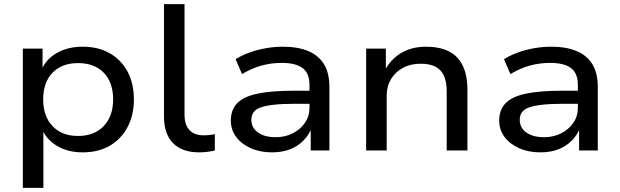

<svg xmlns="http://www.w3.org/2000/svg" viewBox="-20 -725 2987 925"><path d="M90 180V-491H185V-383H178Q199 -438 252.5 -469Q306 -500 378 -500Q453 -500 508.5 -468.5Q564 -437 594.5 -380Q625 -323 625 -246Q625 -170 594.5 -112.5Q564 -55 509 -23Q454 9 378 9Q307 9 255 -22Q203 -53 182 -105H189V180ZM356 -70Q434 -70 479.5 -117.5Q525 -165 525 -246Q525 -328 480 -374.5Q435 -421 356 -421Q278 -421 233 -374.5Q188 -328 188 -246Q188 -165 233 -117.5Q278 -70 356 -70Z M940 9Q857 9 813.5 -35.5Q770 -80 770 -163V-705H869V-171Q869 -140 879.5 -118Q890 -96 910.5 -84.5Q931 -73 961 -73Q974 -73 988 -74.5Q1002 -76 1015 -79V0Q997 4 979 6.5Q961 9 940 9Z M1290 9Q1233 9 1188 -11Q1143 -31 1117.5 -65.5Q1092 -100 1092 -144Q1092 -195 1122 -227Q1152 -259 1219 -273.5Q1286 -288 1398 -288H1486V-225H1401Q1341 -225 1300.5 -220.5Q1260 -216 1236 -207.5Q1212 -199 1201.5 -184Q1191 -169 1191 -148Q1191 -109 1223 -86.5Q1255 -64 1308 -64Q1353 -64 1390 -82.5Q1427 -101 1449 -133Q1471 -165 1471 -204V-316Q1471 -372 1438 -397Q1405 -422 1337 -422Q1287 -422 1239.5 -409Q1192 -396 1146 -368L1115 -440Q1146 -459 1183.5 -472.5Q1221 -486 1262 -493Q1303 -500 1343 -500Q1415 -500 1465 -479Q1515 -458 1541 -415.5Q1567 -373 1567 -305V0H1477V-110H1482Q1469 -76 1442.5 -48.5Q1416 -21 1378 -6Q1340 9 1290 9Z M1744 0V-491H1839V-383H1833Q1860 -438 1911.5 -469Q1963 -500 2032 -500Q2096 -500 2140.5 -478.5Q2185 -457 2208.5 -410.5Q2232 -364 2232 -290V0H2132V-285Q2132 -331 2118.5 -360.5Q2105 -390 2077.5 -404Q2050 -418 2007 -418Q1958 -418 1921 -398Q1884 -378 1863.5 -343.5Q1843 -309 1843 -265V0Z M2583 9Q2526 9 2481 -11Q2436 -31 2410.5 -65.5Q2385 -100 2385 -144Q2385 -195 2415 -227Q2445 -259 2512 -273.5Q2579 -288 2691 -288H2779V-225H2694Q2634 -225 2593.5 -220.5Q2553 -216 2529 -207.5Q2505 -199 2494.5 -184Q2484 -169 2484 -148Q2484 -109 2516 -86.5Q2548 -64 2601 -64Q2646 -64 2683 -82.5Q2720 -101 2742 -133Q2764 -165 2764 -204V-316Q2764 -372 2731 -397Q2698 -422 2630 -422Q2580 -422 2532.5 -409Q2485 -396 2439 -368L2408 -440Q2439 -459 2476.5 -472.5Q2514 -486 2555 -493Q2596 -500 2636 -500Q2708 -500 2758 -479Q2808 -458 2834 -415.5Q2860 -373 2860 -305V0H2770V-110H2775Q2762 -76 2735.5 -48.5Q2709 -21 2671 -6Q2633 9 2583 9Z"/></svg>

Font: Nunito Sans 10pt SemiExpanded Medium
Style: Regular
Weight: 500
Width: 6
Designer: Vernon Adams
Foundry: Vernon Adams
Version: Version 3.101;gftools[0.9.27]